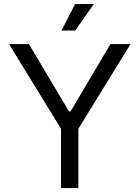

<svg xmlns="http://www.w3.org/2000/svg" viewBox="-20 -950 705 970"><path d="M25.4 -727.5H126L328.1 -387.7H336.9L538.1 -727.5H639.6L376 -299.8V0H288.1V-299.8ZM291 -795.9 359.4 -929.7H454.1L360.4 -795.9Z"/></svg>

Font: Inter V
Style: Weight 400 Optical size 14.0
Weight: 400
Designer: Rasmus Andersson
Foundry: rsms
Version: Version 4.000;git-4fc901f